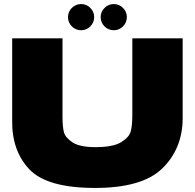

<svg xmlns="http://www.w3.org/2000/svg" viewBox="-20 -916 960 946"><path d="M632 -727H880V-329Q878 -182 779.5 -86Q681 10 448 10Q212 10 125 -81.5Q38 -173 40 -322V-727H288V-338Q288 -294 294.5 -266.5Q301 -239 336.5 -215Q372 -191 451 -191Q537 -191 577 -215.5Q617 -240 624.5 -270Q632 -300 632 -347ZM315 -832Q315 -858 334 -877Q353 -896 380 -896Q406 -896 425 -877Q444 -858 444 -832Q444 -805 425 -786Q406 -767 380 -767Q353 -767 334 -786Q315 -805 315 -832ZM476 -832Q476 -858 495 -877Q514 -896 541 -896Q567 -896 586 -877Q605 -858 605 -832Q605 -805 586 -786Q567 -767 541 -767Q514 -767 495 -786Q476 -805 476 -832Z"/></svg>

Font: Dela Gothic One
Style: Regular
Weight: 400
Designer: aratakana
Foundry: aratakana
Version: Version 1.004